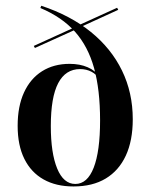

<svg xmlns="http://www.w3.org/2000/svg" viewBox="-20 -651 530 682"><path d="M241.1 11.3Q179 11.3 134.7 -13.7Q90.3 -38.7 66.5 -86.7Q42.7 -134.7 42.7 -204Q42.7 -273.4 65.3 -322.6Q87.9 -371.8 129.4 -398Q171 -424.2 227.4 -424.2Q263.7 -424.2 291.5 -412.1Q319.4 -400 330.6 -379.8V-371Q323.4 -386.3 305.2 -396Q287.1 -405.6 264.5 -405.6Q212.9 -405.6 186.7 -355.6Q160.5 -305.6 160.5 -203.2Q160.5 -107.3 183.1 -52.4Q205.6 2.4 247.6 2.4Q290.3 2.4 312.9 -55.6Q335.5 -113.7 335.5 -223.4Q335.5 -332.3 314.1 -409.3Q292.7 -486.3 246.4 -538.3Q200 -590.3 123.4 -622.6L126.6 -630.6Q230.6 -596 302.8 -537.5Q375 -479 413.3 -400.4Q451.6 -321.8 451.6 -227.4Q451.6 -151.6 427 -98.4Q402.4 -45.2 355.6 -16.9Q308.9 11.3 241.1 11.3ZM104 -480.6 100 -487.9 250.8 -556.5 255.6 -549.2ZM258.9 -551.6 254 -558.9 396 -623.4 400 -616.1Z"/></svg>

Font: Playfair 144pt
Style: Bold
Weight: 700
Version: Version 2.001;gftools[0.9.30]